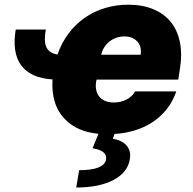

<svg xmlns="http://www.w3.org/2000/svg" viewBox="-20 -573 837 834"><path d="M48.3 -444.6H179Q174.7 -420.8 174.9 -401.8Q175.1 -382.8 180.9 -369.3Q186.8 -355.8 198.7 -347.5Q210.6 -339.1 229.8 -336.3Q247.5 -387.1 277.5 -427.2Q307.5 -467.3 347.3 -495.2Q387.1 -523.1 435.2 -537.8Q483.3 -552.6 536.9 -552.6Q598.7 -552.6 645.6 -533.2Q692.5 -513.8 721.8 -477.6Q751.1 -441.4 761.5 -389.6Q772 -337.7 761.4 -272.7L754.3 -227.3H399.5L397.7 -218.8Q394.5 -199.2 397.9 -182.5Q401.3 -165.8 411 -153.6Q420.8 -141.3 436.8 -134.6Q452.8 -127.8 474.4 -127.8Q504.3 -127.8 529.1 -140.3Q554 -152.7 566.8 -176.1H745.7Q730.8 -131.7 703.8 -98.2Q676.8 -64.6 641.5 -41.7Q606.2 -18.8 564.1 -6.2Q522 6.4 477.3 8.9L470.2 29.8Q490.4 33 505.7 40.8Q521 48.7 530.5 60Q540.1 71.4 543.7 86.1Q547.2 100.9 544 117.9Q535.5 175.4 473.4 208.5Q411.2 241.5 311.1 241.5L323.9 166.2Q429.3 166.2 440.3 122.2Q448.9 81.7 382.1 71L407.7 8.2Q360.8 3.6 326.2 -11.4Q291.5 -26.3 264.6 -52.9Q201 -115.4 208.1 -228Q112.6 -234 72.1 -289.1Q31.6 -344.1 48.3 -444.6ZM419.7 -335.2H590.9Q596.2 -371.1 576.3 -392.8Q556.1 -414.8 519.9 -414.8Q501.8 -414.8 485.3 -408.9Q468.8 -403.1 455.4 -392.6Q442.1 -382.1 432.9 -367.5Q423.7 -353 419.7 -335.2Z"/></svg>

Font: Inter P Black
Style: Italic
Weight: 900
Italic angle: -9.40001°
Designer: Rasmus Andersson
Foundry: rsms
Version: Version 3.018;git-588b23468